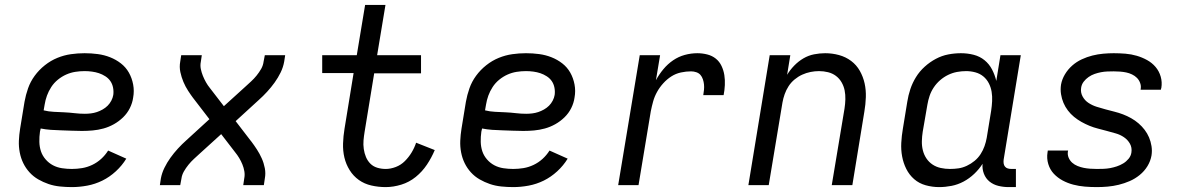

<svg xmlns="http://www.w3.org/2000/svg" viewBox="-20 -755 4840 783"><path d="M273 8Q249 8 224.5 5.5Q200 3 178 -4.5Q156 -12 136 -23.5Q116 -35 100.5 -52Q85 -69 75 -89.5Q65 -110 60.5 -133.5Q56 -157 57 -181Q58 -205 62 -230L80 -340Q85 -368 94.5 -395Q104 -422 121.5 -446Q139 -470 163 -489Q187 -508 214 -519Q241 -530 269 -534Q297 -538 325 -538Q352 -538 378.5 -534.5Q405 -531 429 -521.5Q453 -512 473 -496.5Q493 -481 505.5 -459Q518 -437 523 -410.5Q528 -384 523 -357Q520 -335 509.5 -314Q499 -293 482 -276.5Q465 -260 444.5 -248.5Q424 -237 402 -231Q380 -225 358 -223Q336 -221 314 -221Q293 -221 271.5 -222Q250 -223 229 -223.5Q208 -224 187 -225.5Q166 -227 146 -231L143 -218Q140 -197 140.5 -176.5Q141 -156 147 -138Q153 -120 166 -105Q179 -90 196 -81Q213 -72 233 -69Q253 -66 273 -66Q294 -66 315 -69.5Q336 -73 356 -82.5Q376 -92 392.5 -107Q409 -122 421 -141L495 -108Q478 -80 452.5 -56.5Q427 -33 397.5 -18.5Q368 -4 336 2Q304 8 273 8ZM326 -291Q338 -291 350.5 -292.5Q363 -294 375 -298Q387 -302 398.5 -308.5Q410 -315 419 -324Q428 -333 434 -344.5Q440 -356 442 -368Q444 -383 441 -398Q438 -413 430 -424.5Q422 -436 409.5 -444Q397 -452 383.5 -456.5Q370 -461 355 -463Q340 -465 325 -465Q306 -465 287 -462Q268 -459 250 -451Q232 -443 216 -430Q200 -417 189 -400Q178 -383 171.5 -365Q165 -347 162 -328L158 -305Q178 -300 199 -299Q220 -298 241.5 -297Q263 -296 284 -293.5Q305 -291 326 -291Z M632 0 636 -27Q640 -49 650.5 -70.5Q661 -92 675 -111.5Q689 -131 705.5 -149Q722 -167 740 -183L834 -269L771 -351Q771 -351 771 -351.5Q771 -352 771 -352H770Q758 -368 747 -385Q736 -402 728 -421Q720 -440 715.5 -461Q711 -482 715 -504L719 -530H803L799 -503Q796 -488 799 -473.5Q802 -459 807.5 -445.5Q813 -432 820 -419.5Q827 -407 836 -396L893 -322L980 -401Q992 -412 1004 -423Q1016 -434 1026.5 -447Q1037 -460 1045 -474Q1053 -488 1055 -504L1060 -530H1143L1139 -504Q1135 -481 1124.5 -459.5Q1114 -438 1100 -418.5Q1086 -399 1069.5 -381Q1053 -363 1035 -347L941 -261L1004 -179Q1004 -179 1004.5 -178.5Q1005 -178 1005 -178Q1017 -162 1028 -145Q1039 -128 1047.5 -109Q1056 -90 1060 -69Q1064 -48 1060 -27L1056 0H972L976 -27Q979 -42 976.5 -56.5Q974 -71 968.5 -84.5Q963 -98 955.5 -110.5Q948 -123 939 -134L882 -208L795 -129Q783 -118 771 -107Q759 -96 748.5 -83Q738 -70 730 -56Q722 -42 720 -27L715 0Z M1553 8Q1523 8 1494.5 1.5Q1466 -5 1443.5 -21Q1421 -37 1406 -61Q1391 -85 1384.5 -112.5Q1378 -140 1379 -170Q1380 -200 1385 -230L1422 -457H1294V-530H1435L1469 -735H1552L1518 -530H1697V-456H1506L1467 -218Q1464 -200 1462.5 -182.5Q1461 -165 1463.5 -147.5Q1466 -130 1472.5 -114.5Q1479 -99 1490.5 -87.5Q1502 -76 1518.5 -71Q1535 -66 1553 -66Q1573 -66 1594 -74Q1615 -82 1631 -98Q1647 -114 1658.5 -133Q1670 -152 1677 -173L1753 -143Q1740 -112 1721 -83.5Q1702 -55 1675.5 -33.5Q1649 -12 1616.5 -2Q1584 8 1553 8Z M2073 8Q2049 8 2024.5 5.5Q2000 3 1978 -4.5Q1956 -12 1936 -23.5Q1916 -35 1900.5 -52Q1885 -69 1875 -89.5Q1865 -110 1860.5 -133.5Q1856 -157 1857 -181Q1858 -205 1862 -230L1880 -340Q1885 -368 1894.5 -395Q1904 -422 1921.5 -446Q1939 -470 1963 -489Q1987 -508 2014 -519Q2041 -530 2069 -534Q2097 -538 2125 -538Q2152 -538 2178.5 -534.5Q2205 -531 2229 -521.5Q2253 -512 2273 -496.5Q2293 -481 2305.5 -459Q2318 -437 2323 -410.5Q2328 -384 2323 -357Q2320 -335 2309.5 -314Q2299 -293 2282 -276.5Q2265 -260 2244.5 -248.5Q2224 -237 2202 -231Q2180 -225 2158 -223Q2136 -221 2114 -221Q2093 -221 2071.5 -222Q2050 -223 2029 -223.5Q2008 -224 1987 -225.5Q1966 -227 1946 -231L1943 -218Q1940 -197 1940.5 -176.5Q1941 -156 1947 -138Q1953 -120 1966 -105Q1979 -90 1996 -81Q2013 -72 2033 -69Q2053 -66 2073 -66Q2094 -66 2115 -69.5Q2136 -73 2156 -82.5Q2176 -92 2192.5 -107Q2209 -122 2221 -141L2295 -108Q2278 -80 2252.5 -56.5Q2227 -33 2197.5 -18.5Q2168 -4 2136 2Q2104 8 2073 8ZM2126 -291Q2138 -291 2150.5 -292.5Q2163 -294 2175 -298Q2187 -302 2198.5 -308.5Q2210 -315 2219 -324Q2228 -333 2234 -344.5Q2240 -356 2242 -368Q2244 -383 2241 -398Q2238 -413 2230 -424.5Q2222 -436 2209.5 -444Q2197 -452 2183.5 -456.5Q2170 -461 2155 -463Q2140 -465 2125 -465Q2106 -465 2087 -462Q2068 -459 2050 -451Q2032 -443 2016 -430Q2000 -417 1989 -400Q1978 -383 1971.5 -365Q1965 -347 1962 -328L1958 -305Q1978 -300 1999 -299Q2020 -298 2041.5 -297Q2063 -296 2084 -293.5Q2105 -291 2126 -291Z M2501 0 2589 -530H2672L2655 -428Q2668 -452 2685.5 -473Q2703 -494 2725 -509Q2747 -524 2772.5 -531Q2798 -538 2824 -538Q2844 -538 2864 -533Q2884 -528 2899 -516Q2914 -504 2922.5 -486Q2931 -468 2934 -448.5Q2937 -429 2936 -408Q2935 -387 2931 -367H2848Q2850 -378 2851 -389Q2852 -400 2851 -410.5Q2850 -421 2846.5 -431.5Q2843 -442 2836.5 -449.5Q2830 -457 2819.5 -460.5Q2809 -464 2798 -464Q2778 -464 2757 -459.5Q2736 -455 2718 -443.5Q2700 -432 2685 -415.5Q2670 -399 2659.5 -380Q2649 -361 2643.5 -341Q2638 -321 2634 -301L2584 0Z M3032 0 3119 -530H3203L3190 -450Q3202 -470 3219 -487.5Q3236 -505 3256.5 -517Q3277 -529 3300 -533.5Q3323 -538 3345 -538Q3374 -538 3401.5 -530.5Q3429 -523 3451 -506.5Q3473 -490 3486.5 -466Q3500 -442 3506 -415Q3512 -388 3511 -358.5Q3510 -329 3505 -300L3456 0H3372L3424 -312Q3427 -331 3427.5 -350Q3428 -369 3424.5 -386.5Q3421 -404 3412 -419.5Q3403 -435 3389 -445.5Q3375 -456 3357 -460.5Q3339 -465 3320 -465Q3303 -465 3285.5 -461.5Q3268 -458 3251.5 -450.5Q3235 -443 3220.5 -431Q3206 -419 3196 -403.5Q3186 -388 3180 -371Q3174 -354 3171 -337L3115 0Z M3810 8Q3810 8 3810 8Q3810 8 3810 8Q3782 8 3755 0.5Q3728 -7 3708 -24.5Q3688 -42 3676 -66Q3664 -90 3659 -117Q3654 -144 3655.5 -172.5Q3657 -201 3662 -230L3680 -340Q3684 -366 3692.5 -391.5Q3701 -417 3715.5 -440.5Q3730 -464 3751 -483Q3772 -502 3796.5 -515Q3821 -528 3847 -533Q3873 -538 3899 -538Q3926 -538 3951 -531.5Q3976 -525 3995 -509.5Q4014 -494 4025.5 -472Q4037 -450 4043 -425L4060 -530H4143L4073 -104Q4072 -96 4073 -88.5Q4074 -81 4078.5 -75.5Q4083 -70 4090 -68Q4097 -66 4105 -66H4123V8H4093Q4072 8 4051.5 3Q4031 -2 4015.5 -14.5Q4000 -27 3992.5 -46.5Q3985 -66 3987 -87Q3973 -65 3953 -46Q3933 -27 3909.5 -14.5Q3886 -2 3860.5 3Q3835 8 3810 8ZM3854 -66Q3872 -66 3889 -68.5Q3906 -71 3923 -79Q3940 -87 3954.5 -99Q3969 -111 3979 -126.5Q3989 -142 3995 -159Q4001 -176 4004 -193L4022 -303Q4025 -323 4026 -342.5Q4027 -362 4024 -380.5Q4021 -399 4012.5 -415.5Q4004 -432 3990 -443.5Q3976 -455 3957.5 -460Q3939 -465 3920 -465Q3901 -465 3882.5 -461.5Q3864 -458 3846.5 -449.5Q3829 -441 3814 -428Q3799 -415 3788 -398.5Q3777 -382 3771 -364Q3765 -346 3762 -328L3743 -218Q3740 -199 3739.5 -179.5Q3739 -160 3743.5 -142Q3748 -124 3758 -109Q3768 -94 3783 -84Q3798 -74 3816.5 -70Q3835 -66 3854 -66Z M4453 8Q4428 8 4404 6Q4380 4 4357 -2Q4334 -8 4313.5 -19Q4293 -30 4277.5 -46.5Q4262 -63 4255 -86Q4248 -109 4252 -134Q4252 -135 4252.5 -137Q4253 -139 4253 -141H4336Q4336 -140 4335.5 -139Q4335 -138 4335 -137Q4333 -124 4338 -112Q4343 -100 4352.5 -91.5Q4362 -83 4374.5 -78Q4387 -73 4399.5 -70.5Q4412 -68 4425.5 -67Q4439 -66 4453 -66Q4466 -66 4480 -66.5Q4494 -67 4507.5 -69.5Q4521 -72 4534.5 -76.5Q4548 -81 4560.5 -88.5Q4573 -96 4582.5 -107.5Q4592 -119 4594 -133Q4597 -153 4588 -169Q4579 -185 4563.5 -195.5Q4548 -206 4530 -211Q4512 -216 4494 -221Q4476 -226 4458 -230.5Q4440 -235 4423 -242Q4406 -249 4390 -258Q4374 -267 4360 -278.5Q4346 -290 4335 -304.5Q4324 -319 4317 -335.5Q4310 -352 4307 -371Q4304 -390 4307 -410Q4311 -432 4323 -452Q4335 -472 4352.5 -487.5Q4370 -503 4391.5 -513Q4413 -523 4435 -528.5Q4457 -534 4479 -536Q4501 -538 4522 -538Q4546 -538 4570 -536Q4594 -534 4616 -527.5Q4638 -521 4658 -510Q4678 -499 4692.5 -482Q4707 -465 4713.5 -442.5Q4720 -420 4716 -396Q4715 -395 4715 -393Q4715 -391 4714 -389H4631Q4632 -390 4632 -391Q4632 -392 4632 -393Q4634 -405 4629.5 -417Q4625 -429 4616.5 -437.5Q4608 -446 4596.5 -451.5Q4585 -457 4573 -459.5Q4561 -462 4548 -463Q4535 -464 4522 -464Q4509 -464 4496 -463.5Q4483 -463 4470 -460.5Q4457 -458 4444 -453.5Q4431 -449 4419.5 -441Q4408 -433 4399.5 -422Q4391 -411 4389 -397Q4386 -378 4395 -361.5Q4404 -345 4419.5 -335Q4435 -325 4452.5 -319.5Q4470 -314 4488.5 -309Q4507 -304 4525 -299.5Q4543 -295 4560 -288.5Q4577 -282 4593 -273Q4609 -264 4623 -252Q4637 -240 4648 -225.5Q4659 -211 4666 -194.5Q4673 -178 4676 -159Q4679 -140 4676 -121Q4672 -98 4659.5 -77.5Q4647 -57 4628 -41.5Q4609 -26 4587 -16.5Q4565 -7 4542.5 -1.5Q4520 4 4497.5 6Q4475 8 4453 8Z"/></svg>

Font: Iosevka Curly Extended
Style: Italic
Weight: 400
Width: 7
Italic angle: -9°
Monospace: yes
Designer: Belleve Invis
Foundry: Belleve Invis
Version: Version 11.1.0; ttfautohint (v1.8.3)